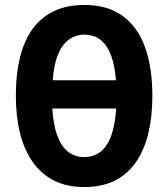

<svg xmlns="http://www.w3.org/2000/svg" viewBox="-20 -745 680 775"><path d="M595 -358Q595 -274 578.5 -206Q562 -138 528 -89.5Q494 -41 442.5 -15.5Q391 10 320 10Q250 10 198.5 -16Q147 -42 112.5 -90.5Q78 -139 61 -207Q44 -275 44 -359Q44 -476 74.5 -558Q105 -640 167 -682.5Q229 -725 320 -725Q415 -725 476 -680Q537 -635 566 -553Q595 -471 595 -358ZM320 -111Q359 -111 386.5 -133Q414 -155 429.5 -199Q445 -243 449 -307H191Q195 -243 210.5 -199.5Q226 -156 253.5 -133.5Q281 -111 320 -111ZM321 -605Q284 -605 256.5 -584Q229 -563 213 -522.5Q197 -482 193 -421H448Q441 -512 409.5 -558.5Q378 -605 321 -605Z"/></svg>

Font: Noto Sans Display Condensed
Style: Bold
Weight: 700
Width: 3
Designer: Monotype Design Team
Foundry: Monotype Imaging Inc.
Version: Version 2.003